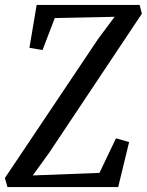

<svg xmlns="http://www.w3.org/2000/svg" viewBox="-30 -763 598 783"><path d="M0.5 0 -10 -37 370 -604 437.5 -694.5 193.5 -689.5 143.5 -559 90 -568 119.5 -743H539.5L548.5 -707L170.5 -140L103.5 -47.5L375.5 -58L443 -199L496.5 -183.5L452 0Z"/></svg>

Font: Merriweather 24pt SemiCondensed
Style: Italic
Weight: 400
Width: 4
Italic angle: -7.8°
Designer: Eben Sorkin
Foundry: Eben Sorkin
Version: Version 2.101